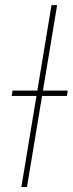

<svg xmlns="http://www.w3.org/2000/svg" viewBox="-20 -748 291 768"><path d="M208.5 -727.5 87.9 0H65.4L186 -727.5ZM26.9 -364.3 30.3 -385.7H251L247.6 -364.3Z"/></svg>

Font: Inter 16pt Thin
Style: Italic
Weight: 250
Italic angle: -9.3988°
Version: Version 4.001;git-66647c0bb